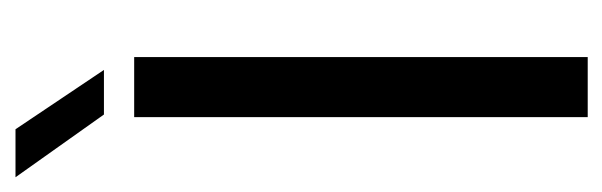

<svg xmlns="http://www.w3.org/2000/svg" viewBox="-316 -506 797 254"><g transform="rotate(-90 83.0 -378.5)"><path d="M55.5 0V-600H135V0ZM59 -640 -24 -757H39.5L118 -640Z"/></g></svg>

Font: Big Shoulders Text Thin
Style: Regular
Weight: 400
Version: Version 2.002